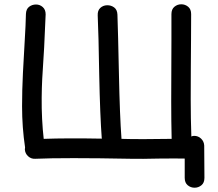

<svg xmlns="http://www.w3.org/2000/svg" viewBox="-20 -738 1016 896"><path d="M842 92Q842 115 856 126.5Q870 138 888 138Q906 138 920 126.5Q934 115 934 92Q934 4 933 -59Q932 -78 918.5 -91Q905 -104 886 -104Q879 -104 873 -101Q870 -184 870 -274Q870 -339 870.5 -412.5Q871 -486 871.5 -554.5Q872 -623 872 -672Q872 -695 858 -706.5Q844 -718 826 -718Q808 -718 794 -706.5Q780 -695 780 -672Q780 -622 780 -552Q780 -482 779.5 -407Q779 -332 779 -265Q779 -173 781 -90Q618 -88 594 -89L547 -90Q539 -197 535 -393Q531 -588 528 -670Q527 -693 512.5 -703.5Q498 -714 479.5 -713.5Q461 -713 448 -701Q435 -689 436 -666Q440 -579 443 -389Q447 -196 455 -91Q293 -94 184 -90Q179 -133 176.5 -183Q174 -233 174.5 -281.5Q175 -330 177 -369L186 -516Q191 -614 193 -671Q193 -693 179.5 -705Q166 -717 148 -717Q130 -717 116 -706.5Q102 -696 101 -673Q100 -623 95.5 -550.5Q91 -478 87 -397.5Q83 -317 83 -242Q83 -143 97 -50Q96 -46 96 -41Q97 -22 111 -9Q125 4 144 3Q279 -3 592 3Q641 4 721 2Q805 1 842 2V92Z"/></svg>

Font: Balsamiq Sans
Style: Regular
Weight: 400
Designer: Michael Angeles
Foundry: Balsamiq SRL
Version: Version 1.020; ttfautohint (v1.8.4.7-5d5b);gftools[0.9.26]